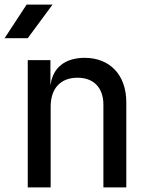

<svg xmlns="http://www.w3.org/2000/svg" viewBox="-32 -810 652 830"><path d="M83 -790 -12 -645H88L195 -790ZM334 -560C250 -560 197 -518 187 -445H186V-550H88V0H187V-349C187 -429 231 -474 303 -474C372 -474 415 -432 415 -357V0H514V-368C514 -486 443 -560 334 -560Z"/></svg>

Font: Tekne LDO Medium
Style: Regular
Weight: 500
Monospace: yes
Designer: Alessio Laiso, Mario Rullo, Paolo Rosset
Foundry: Alessio Laiso
Version: Version 1.000;hotconv 1.0.109;makeotfexe 2.5.65596